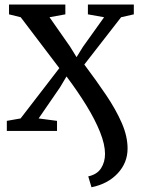

<svg xmlns="http://www.w3.org/2000/svg" viewBox="-20 -566 616 830"><path d="M375.5 243.5 361.5 196.5Q400 188 417 161.2Q434 134.5 434 99Q434 59 412.8 5.5Q391.5 -48 353.8 -109.5Q316 -171 267.5 -235.5L239.5 -188.5L147 -54L226.5 -43.5V0H9.5V-43.5L69 -54L236.5 -271.5L69.5 -491.5L19 -504V-546.5H262.5V-504L194 -491.5L282.5 -365L311 -319L338.5 -363.5L430 -491.5L360 -504V-546.5H558.5V-504L503.5 -491.5L344.5 -287Q396 -218.5 438.5 -155.5Q481 -92.5 506.2 -34.8Q531.5 23 531.5 76Q531.5 137.5 489 183.2Q446.5 229 375.5 243.5Z"/></svg>

Font: Merriweather Text
Style: Regular
Weight: 400
Designer: Eben Sorkin
Foundry: Eben Sorkin
Version: Version 2.100; ttfautohint (v1.7.19-72a1) -l 8 -r 50 -G 200 